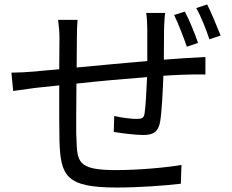

<svg xmlns="http://www.w3.org/2000/svg" viewBox="-20 -811 1040 859"><path d="M907 -791 858 -775C879 -738 902 -680 917 -635L967 -652C951 -692 926 -753 907 -791ZM816 -602 866 -619C853 -658 826 -724 807 -759L759 -744C778 -705 801 -645 816 -602ZM719 -753H634C637 -736 639 -702 639 -679V-538C534 -529 419 -518 323 -509L324 -642C324 -673 325 -699 327 -722H240C244 -691 246 -668 246 -639L245 -501C198 -497 159 -494 134 -491C98 -488 62 -486 31 -486L39 -404C66 -408 109 -414 140 -418L245 -429V-285C245 -241 246 -204 246 -183C251 -25 273 28 502 28C603 28 722 19 789 11L792 -73C728 -62 605 -50 498 -50C326 -50 325 -87 322 -194C321 -203 321 -217 321 -234V-292C321 -335 322 -386 322 -437C422 -448 534 -458 638 -466C635 -402 632 -338 627 -305C624 -282 614 -279 590 -279C567 -279 526 -284 491 -292L489 -221C515 -216 585 -207 620 -207C665 -207 687 -220 696 -264C704 -309 708 -400 711 -472C766 -476 822 -478 878 -478C891 -478 898 -478 899 -477V-556C837 -553 775 -549 713 -544C713 -587 714 -637 714 -681C715 -704 716 -737 719 -753Z"/></svg>

Font: Spoqa Han Sans Neo
Style: Regular
Weight: 400
Designer: [Spoqa Han Sans Neo] Dong-huui Kim ___ Younghwa Kang ___ Yujin Lee ___ [Noto Sans] Ryoko NISHIZUKA ____ (kana & ideograp
Foundry: Spoqa (http://www.spoqa-han-sans.com)
Version: Version 1.100;hotconv 1.0.109;makeotfexe 2.5.65596